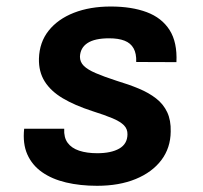

<svg xmlns="http://www.w3.org/2000/svg" viewBox="-20 -576 640 604"><path d="M285.5 8.5Q232 8.5 187.8 -2Q143.5 -12.5 112.2 -34.5Q81 -56.5 66 -90.2Q51 -124 56 -171H182Q180.5 -143.5 192.8 -126.8Q205 -110 229 -102Q253 -94 286 -94Q329.5 -94 355 -108.5Q380.5 -123 381 -153Q381.5 -170 370 -181.8Q358.5 -193.5 334.2 -203.8Q310 -214 270.5 -226.5Q215 -244.5 177.2 -267Q139.5 -289.5 120.5 -320Q101.5 -350.5 102.5 -391.5Q104 -443 133 -479.5Q162 -516 212.5 -535.8Q263 -555.5 328.5 -555.5Q394 -555.5 441.5 -537.8Q489 -520 513.5 -481.5Q538 -443 535 -380.5L408.5 -381Q409.5 -407.5 400.2 -424Q391 -440.5 371.8 -448Q352.5 -455.5 323.5 -455.5Q278 -455.5 255.2 -440.5Q232.5 -425.5 231.5 -397.5Q231.5 -381 243.5 -369Q255.5 -357 281 -346Q306.5 -335 346.5 -322Q385 -310.5 416.8 -297.2Q448.5 -284 471.2 -266.2Q494 -248.5 506 -223Q518 -197.5 517 -162Q516.5 -110.5 487.5 -72.2Q458.5 -34 406.8 -12.8Q355 8.5 285.5 8.5Z"/></svg>

Font: Spline Sans Mono SemiBold
Style: Italic
Weight: 600
Italic angle: -4°
Monospace: yes
Version: Version 1.004